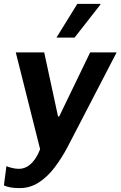

<svg xmlns="http://www.w3.org/2000/svg" viewBox="-38 -780 619 986"><path d="M63 186Q37 186 16.5 182.5Q-4 179 -18 172L-5 73Q5 78 23.5 82.5Q42 87 59 87Q80 87 99 77Q118 67 136 44.5Q154 22 168 -14L43 -511H189L260 -182H266L425 -511H561L310 -27Q279 32 242 80.5Q205 129 160.5 157.5Q116 186 63 186ZM252 -587 359 -760H477L478 -757L345 -587Z"/></svg>

Font: Chivo Medium SemiBold
Style: Italic
Weight: 600
Italic angle: -8.05°
Version: Version 2.002